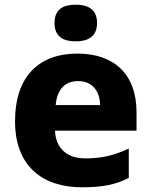

<svg xmlns="http://www.w3.org/2000/svg" viewBox="-20 -787 643 817"><path d="M302 -767C252 -767 212 -750 212 -689C212 -629 252 -611 302 -611C351 -611 393 -629 393 -689C393 -750 351 -767 302 -767ZM309 -559C150 -559 44 -466 44 -271C44 -78 163 10 329 10C418 10 474 -2 528 -30V-155C467 -126 413 -113 343 -113C262 -113 217 -159 214 -231H561V-309C561 -473 464 -559 309 -559ZM312 -442C374 -442 405 -398 406 -340H217C223 -410 260 -442 312 -442Z"/></svg>

Font: Noto Sans Bengali UI ExtraBold
Style: Regular
Weight: 800
Designer: Jelle Bosma - Monotype Design Team
Foundry: Monotype Imaging Inc.
Version: Version 2.003